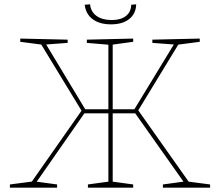

<svg xmlns="http://www.w3.org/2000/svg" viewBox="-20 -871 1020 891"><path d="M26 0V-15L133 -29L124 -23L363 -364L361 -353L168 -670L181 -663L74 -677V-692L294 -687V-672L187 -664L191 -670L379 -358L369 -364H490L483 -359V-671L490 -663L383 -672V-687L598 -692V-677L496 -663L503 -671V-357L496 -364H611L600 -358L790 -670L794 -664L687 -672V-687L907 -692V-677L800 -663L811 -670L618 -353V-364L859 -23L848 -29L955 -15V0H736V-15L839 -29L835 -23L604 -350L617 -345H496L503 -352V-21L496 -29L598 -15V0H388V-15L490 -29L483 -21V-354L490 -345H363L375 -350L147 -23L142 -29L245 -15V0ZM495 -758Q442 -758 410 -782Q378 -806 373 -849L398 -851Q401 -817 427.5 -797.5Q454 -778 499 -778Q540 -778 564 -796.5Q588 -815 589 -849L612 -851Q611 -808 580 -783Q549 -758 495 -758Z"/></svg>

Font: Bitter Thin
Style: Regular
Weight: 100
Designer: Sol Matas, and Bitter project Authors
Foundry: Sol Matas
Version: Version 2.002